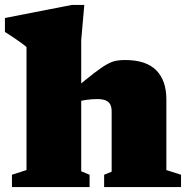

<svg xmlns="http://www.w3.org/2000/svg" viewBox="-24 -759 776 779"><path d="M398.5 -50 429 -62.5V-306.5Q429 -323.5 423.5 -334.8Q418 -346 405.2 -351.5Q392.5 -357 369.5 -357Q349.5 -357 327.5 -354Q305.5 -351 284 -345L271 -392Q323.5 -436 356.2 -461.2Q389 -486.5 409.8 -498Q430.5 -509.5 447 -512.5Q463.5 -515.5 483.5 -515.5Q568.5 -515.5 609.8 -474Q651 -432.5 651 -356V-69L710.5 -50V0H398.5ZM339.5 0H24.5V-50L83.5 -69V-568Q76.5 -574.5 63.2 -584.2Q50 -594 32.8 -605.5Q15.5 -617 -4 -629.5V-686L267.5 -739H318L305.5 -596V-64L339.5 -50Z"/></svg>

Font: Newsreader 9pt ExtraBold
Style: Regular
Weight: 800
Designer: Hugues Gentile
Foundry: Production Type
Version: Version 1.003